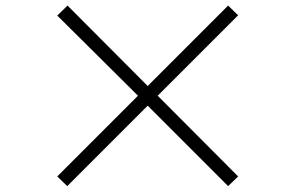

<svg xmlns="http://www.w3.org/2000/svg" viewBox="-20 -711 1040 676"><path d="M818.4 -89.8 783.2 -55.7 500 -338.9 216.8 -55.7 181.6 -89.8 465.8 -374 181.6 -656.2 217.8 -691.4 500 -408.2 783.2 -691.4 818.4 -657.2 535.2 -374Z"/></svg>

Font: Gen Shin Gothic Light
Style: Regular
Weight: 200
Designer: [Source Han Sans]
Ryoko NISHIZUKA  (kana & ideographs); Paul D. Hunt (Latin, Greek & Cyrillic); Wenlong ZHANG  (bopomofo
Version: Version 1.002.20150607